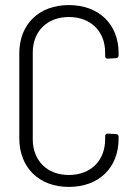

<svg xmlns="http://www.w3.org/2000/svg" viewBox="-20 -728 526 756"><path d="M251 8C369 8 447 -67 447 -182V-190C447 -196 443 -200 437 -200L404 -202C398 -202 394 -198 394 -192V-180C394 -95 337 -39 251 -39C166 -39 109 -95 109 -180V-521C109 -605 166 -661 251 -661C337 -661 394 -605 394 -521V-507C394 -501 398 -497 404 -497L437 -499C443 -499 447 -504 447 -510V-519C447 -633 369 -708 251 -708C134 -708 56 -633 56 -518V-183C56 -68 134 8 251 8Z"/></svg>

Font: Barlow Semi Condensed Light
Style: Regular
Weight: 300
Width: 4
Designer: Jeremy Tribby
Foundry: Tribby Type
Version: Version 1.422;hotconv 1.0.109;makeotfexe 2.5.65596